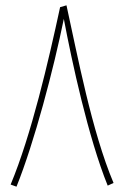

<svg xmlns="http://www.w3.org/2000/svg" viewBox="-20 -695 467 722"><path d="M42 7C109 -159 182 -437 220 -624C250 -465 312 -177 385 3L407 -7C325 -201 271 -489 230 -675L206 -668C162 -464 98 -188 20 -1Z"/></svg>

Font: Noto Sans Arabic UI XCn Th
Style: Regular
Weight: 100
Width: 2
Designer: Monotype Design Team, Nadine Chahine and Nizar Qandah
Foundry: Monotype Imaging Inc.
Version: Version 2.010